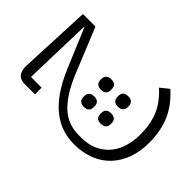

<svg xmlns="http://www.w3.org/2000/svg" viewBox="-204 -578 1016 1016"><g transform="rotate(-45 304.5 -70.0)"><path d="M328 304Q263 304 210.5 285Q158 266 120 230.5Q82 195 61.5 143.5Q41 92 41 27Q41 -19 55 -61.5Q69 -104 100 -143Q131 -182 180.5 -216Q230 -250 301 -280L518 -371V-374L132 -385V-305H82V-382Q82 -415 102 -430.5Q122 -446 160 -444L562 -426V-332L309 -229Q200 -184 146.5 -127Q93 -70 93 10V32Q93 81 110 119.5Q127 158 157.5 185Q188 212 231.5 226Q275 240 328 240Q403 240 461.5 215.5Q520 191 571 134L609 181Q551 246 483 275Q415 304 328 304ZM381 90Q365 90 355.5 80.5Q346 71 346 51Q346 31 355.5 22Q365 13 381 13H389Q405 13 414.5 22Q424 31 424 51Q424 71 414.5 80.5Q405 90 389 90ZM381 -37Q365 -37 355.5 -46Q346 -55 346 -75Q346 -95 355.5 -104.5Q365 -114 381 -114H389Q405 -114 414.5 -104.5Q424 -95 424 -75Q424 -55 414.5 -46Q405 -37 389 -37ZM253 90Q237 90 227.5 80.5Q218 71 218 51Q218 31 227.5 22Q237 13 253 13H261Q277 13 286.5 22Q296 31 296 51Q296 71 286.5 80.5Q277 90 261 90ZM253 -37Q237 -37 227.5 -46Q218 -55 218 -75Q218 -95 227.5 -104.5Q237 -114 253 -114H261Q277 -114 286.5 -104.5Q296 -95 296 -75Q296 -55 286.5 -46Q277 -37 261 -37Z"/></g></svg>

Font: IBM Plex Sans Arabic Light
Style: Regular
Weight: 300
Designer: Mike Abbink, Paul van der Laan, Pieter van Rosmalen, Wael Morcos, Khajak Apelian
Foundry: Bold Monday
Version: Version 1.2